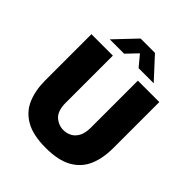

<svg xmlns="http://www.w3.org/2000/svg" viewBox="-251 -1084 1248 1248"><g transform="rotate(45 373.0 -459.5)"><path d="M691.5 -299Q691.5 -207 662 -137.5Q632.5 -68 564.2 -29Q496 10 379.5 10Q263 10 194.8 -29Q126.5 -68 97 -137.5Q67.5 -207 67.5 -299V-723H264.5V-291Q264.5 -216 299.2 -184.5Q334 -153 379.5 -153Q409.5 -153 435.8 -166.8Q462 -180.5 478.2 -210.8Q494.5 -241 494.5 -291V-723H691.5ZM440.5 -783.5 378.5 -858 307.5 -783.5H175.5L313.5 -929H445.5L579.5 -783.5Z"/></g></svg>

Font: Public Sans Black
Style: Regular
Weight: 900
Designer: The Public Sans Project Authors: Dan O. Williams and USWDS (Libre Franklin designed by Pablo Impallari and Rodrigo Fuenz
Version: Version 1.007